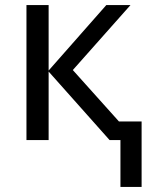

<svg xmlns="http://www.w3.org/2000/svg" viewBox="-20 -556 597 762"><path d="M458 186V0H415L173 -272V0H85V-536H173V-276L402 -536H498L269 -278L452 -74H542V186Z"/></svg>

Font: Noto Sans
Style: Regular
Weight: 400
Designer: Monotype Design Team
Foundry: Monotype Imaging Inc.
Version: Version 1.902